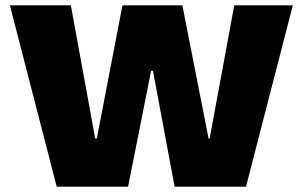

<svg xmlns="http://www.w3.org/2000/svg" viewBox="-20 -663 1132 718"><path d="M459 35H192L17 -643H245L336 -145H342L438 -643H662L760 -145H764L856 -643H1075L900 35H633L552 -398H545Z"/></svg>

Font: Lalezar
Style: Bold
Weight: 700
Designer: Borna Izadpanah
Foundry: Borna Izadpanah
Version: Version 1.003;January 24, 2021;FontCreator 13.0.0.2683 64-bi